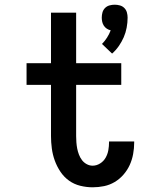

<svg xmlns="http://www.w3.org/2000/svg" viewBox="-20 -789 640 817"><path d="M457 -561 414 -602Q426 -614 435.5 -629Q445 -644 451 -660Q442 -662 434.5 -667Q427 -672 422 -679.5Q417 -687 415 -696Q413 -705 413 -714Q413 -725 416 -736Q419 -747 427 -755Q435 -763 446 -766Q457 -769 468 -769Q479 -769 490 -766Q501 -763 509 -755Q517 -747 520 -736Q523 -725 523 -714Q523 -693 519 -671.5Q515 -650 506.5 -630.5Q498 -611 485.5 -593Q473 -575 457 -561ZM374 8Q348 8 321.5 1.5Q295 -5 273.5 -20.5Q252 -36 237 -58.5Q222 -81 213 -106Q204 -131 200.5 -157.5Q197 -184 197 -210V-428H93V-520H197V-735H304V-520H496V-428H304V-210Q304 -197 305 -183.5Q306 -170 308.5 -157Q311 -144 316 -131Q321 -118 329 -107.5Q337 -97 349 -90.5Q361 -84 374 -84Q391 -84 406 -93.5Q421 -103 429.5 -118Q438 -133 441 -150Q444 -167 444 -184V-187H551V-182Q551 -158 546.5 -133.5Q542 -109 532 -87Q522 -65 505.5 -46Q489 -27 468 -14.5Q447 -2 423 3Q399 8 374 8Z"/></svg>

Font: Iosevka Semibold Extended
Style: Regular
Weight: 600
Width: 7
Monospace: yes
Designer: Belleve Invis
Foundry: Belleve Invis
Version: Version 32.5.0; ttfautohint (v1.8.4)